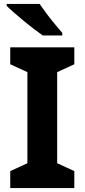

<svg xmlns="http://www.w3.org/2000/svg" viewBox="-20 -954 429 974"><path d="M357 0H32V-86L119 -126V-588L32 -628V-714H357V-628L270 -588V-126L357 -86ZM181 -934Q196 -912 216.5 -884.5Q237 -857 258.5 -831.5Q280 -806 296 -787V-774H197Q178 -787 152.5 -806.5Q127 -826 100.5 -848Q74 -870 51 -890Q28 -910 14 -924V-934Z"/></svg>

Font: Noto Naskh Arabic
Style: Regular
Weight: 400
Designer: Monotype Design Team, David Williams, Mohamad Dakak and Nizar Qandah
Foundry: Monotype Imaging Inc.
Version: Version 2.013